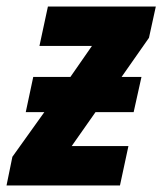

<svg xmlns="http://www.w3.org/2000/svg" viewBox="-55 -569 498 589"><path d="M-35 0 -17 -88 81 -225H24L47 -333H161L227 -428H66L92 -549H423L402 -453L318 -333H379L355 -225H238L165 -121H339L313 0Z"/></svg>

Font: Noto Sans Condensed ExtraBold
Style: Italic
Weight: 800
Width: 3
Italic angle: -12°
Designer: Monotype Design Team
Foundry: Monotype Imaging Inc.
Version: Version 2.013; ttfautohint (v1.8.4.7-5d5b)